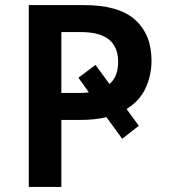

<svg xmlns="http://www.w3.org/2000/svg" viewBox="-20 -734 662 754"><path d="M575 -496Q575 -439 552 -388.5Q529 -338 477 -306L525 -240L460 -189L398 -274Q355 -263 294 -263H221V0H93V-714H309Q447 -714 511 -656Q575 -598 575 -496ZM288 -369Q299 -369 309.5 -369.5Q320 -370 329 -371L288 -429L355 -479L410 -404Q444 -433 444 -491Q444 -608 299 -608H221V-369Z"/></svg>

Font: Noto Sans SemiBold
Style: Regular
Weight: 600
Designer: Monotype Design Team
Foundry: Monotype Imaging Inc.
Version: Version 2.007